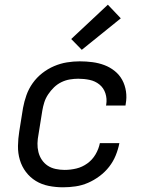

<svg xmlns="http://www.w3.org/2000/svg" viewBox="-20 -789 640 817"><path d="M248 8Q217 8 187 2Q157 -4 132.5 -19Q108 -34 90.5 -57Q73 -80 64.5 -108.5Q56 -137 56.5 -168Q57 -199 62 -230L78 -330Q83 -357 92.5 -384Q102 -411 119 -435Q136 -459 159.5 -477.5Q183 -496 210 -507.5Q237 -519 264.5 -523.5Q292 -528 319 -528Q347 -528 373.5 -524.5Q400 -521 424 -512Q448 -503 468 -487Q488 -471 500 -449Q512 -427 516 -400.5Q520 -374 515 -347L514 -340H431L432 -344Q436 -369 428.5 -392Q421 -415 403 -429.5Q385 -444 361.5 -449Q338 -454 313 -454Q296 -454 277.5 -451Q259 -448 241.5 -439.5Q224 -431 210 -417.5Q196 -404 185 -387.5Q174 -371 168.5 -353.5Q163 -336 160 -318L144 -218Q140 -198 139.5 -179Q139 -160 143.5 -142Q148 -124 158 -109Q168 -94 183 -84Q198 -74 217 -70Q236 -66 255 -66Q280 -66 305 -72Q330 -78 351.5 -93.5Q373 -109 386.5 -132Q400 -155 405 -180H488Q483 -154 472.5 -128Q462 -102 444.5 -79.5Q427 -57 403.5 -39.5Q380 -22 354.5 -11Q329 0 302 4Q275 8 248 8ZM328 -577 283 -623 439 -769 494 -711Z"/></svg>

Font: Iosevka Aile Oblique
Style: Regular
Weight: 400
Italic angle: -9°
Designer: Belleve Invis
Foundry: Belleve Invis
Version: Version 31.1.0; ttfautohint (v1.8.4)